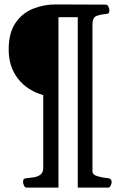

<svg xmlns="http://www.w3.org/2000/svg" viewBox="-20 -714 540 874"><path d="M101.6 140.1Q93.3 140.1 89.1 130.4Q85 120.6 85 115.2Q85 104 88.6 100.8Q92.3 97.7 102.5 97.2Q118.2 95.7 135.5 92.8Q152.8 89.8 164.8 80.3Q176.8 70.8 176.8 49.8V-281.2Q104.5 -301.3 62 -355.7Q19.5 -410.2 19.5 -488.3Q19.5 -564.5 50.5 -609.6Q81.5 -654.8 131.1 -674.6Q180.7 -694.3 235.4 -693.8L461.4 -692.9Q469.7 -692.9 473.9 -683.1Q478 -673.3 478 -668Q478 -657.2 474.4 -654.1Q470.7 -650.9 460.4 -649.9Q438 -648.4 419.4 -641.4Q400.9 -634.3 400.9 -602.5V65.9Q400.9 82 424.8 88.6Q448.7 95.2 472.2 97.2Q488.3 99.1 488.3 115.2Q488.3 120.6 484.1 130.4Q480 140.1 471.7 140.1H334V-635.7H246.1V140.1Z"/></svg>

Font: Gelasio
Style: Regular
Weight: 400
Designer: Eben Sorkin
Foundry: Eben Sorkin
Version: Version 1.008